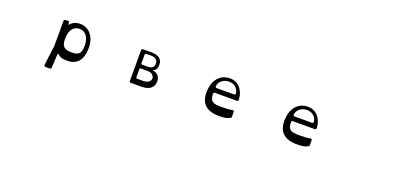

<svg xmlns="http://www.w3.org/2000/svg" viewBox="23 -1583 5920 2813"><g transform="rotate(20 2983.0 -176.0)"><path d="M682 208H746C762 208 769 200 771 184L783 -18C785 -40 794 -43 809 -26C846 15 923 14 949 14C1088 14 1183 -67 1183 -273C1183 -445 1082 -560 949 -560C886 -560 838 -541 802 -501C786 -484 779 -487 784 -509V-512C788 -529 779 -539 762 -539H724C708 -539 698 -530 699 -514L698 -123L659 182C656 199 666 208 682 208ZM967 -123C872 -123 810 -144 810 -277C810 -409 867 -488 962 -488C1057 -488 1116 -409 1116 -277C1116 -144 1062 -123 967 -123Z M1932 -1H2103C2220 -1 2293 -54 2293 -147C2293 -214 2264 -270 2184 -280C2172 -281 2173 -283 2184 -287C2220 -301 2239 -338 2239 -395C2239 -478 2179 -524 2071 -524H1932C1920 -524 1914 -519 1914 -507V-18C1914 -7 1920 -1 1932 -1ZM2003 -308C1991 -308 1985 -315 1985 -326V-459C1985 -471 1991 -477 2003 -477H2083C2152 -477 2186 -440 2186 -387C2186 -334 2152 -308 2083 -308ZM2003 -89C1991 -89 1985 -95 1985 -107V-231C1985 -243 1991 -249 2003 -249H2099C2137 -249 2165 -241 2184 -226C2241 -175 2210 -89 2099 -89Z M3297 14C3382 14 3424 12 3481 -16C3494 -22 3500 -30 3499 -44L3498 -117C3498 -135 3486 -139 3470 -135C3429 -125 3359 -123 3300 -123C3170 -123 3124 -145 3123 -260C3123 -276 3131 -285 3147 -285H3484C3499 -285 3508 -294 3508 -310V-319C3496 -476 3396 -560 3286 -560C3121 -560 3031 -437 3024 -257C3024 -84 3110 8 3297 14ZM3147 -358C3130 -358 3122 -368 3124 -384C3132 -455 3199 -510 3286 -510C3365 -510 3424 -461 3437 -386C3440 -370 3433 -359 3416 -359Z M4512 14C4597 14 4639 12 4696 -16C4709 -22 4715 -30 4714 -44L4713 -117C4713 -135 4701 -139 4685 -135C4644 -125 4574 -123 4515 -123C4385 -123 4339 -145 4338 -260C4338 -276 4346 -285 4362 -285H4699C4714 -285 4723 -294 4723 -310V-319C4711 -476 4611 -560 4501 -560C4336 -560 4246 -437 4239 -257C4239 -84 4325 8 4512 14ZM4362 -358C4345 -358 4337 -368 4339 -384C4347 -455 4414 -510 4501 -510C4580 -510 4639 -461 4652 -386C4655 -370 4648 -359 4631 -359Z"/></g></svg>

Font: OpenDyslexic3
Style: Regular
Weight: 400
Designer: Abelardo Gonzalez
Version: Version 3.001;PS 003.001;hotconv 1.0.88;makeotf.lib2.5.64775